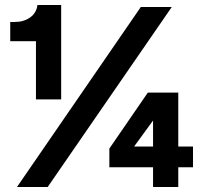

<svg xmlns="http://www.w3.org/2000/svg" viewBox="-20 -749 815 769"><path d="M124 -351V-584H21V-661H39Q75 -661 100.5 -679Q126 -697 130 -729H225V-351ZM48 0 544 -721H668L171 0ZM593 0V-343L638 -328L517 -162H753V-79H418V-154L572 -378H694V0Z"/></svg>

Font: Mona Sans ExtraLight ExtraBold
Style: Regular
Weight: 800
Version: Version 2.000